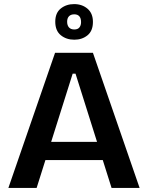

<svg xmlns="http://www.w3.org/2000/svg" viewBox="-20 -918 723 938"><path d="M21 0 249 -660H434L662 0H525L349 -558H335L159 0ZM143 -136V-225H558V-136ZM343 -724Q304 -724 277 -746Q250 -768 250 -812Q250 -855 277 -876.5Q304 -898 342 -898Q381 -898 407.5 -875.5Q434 -853 434 -811Q434 -767 407.5 -745.5Q381 -724 343 -724ZM343 -774Q360 -774 368 -784Q376 -794 376 -810Q376 -829 367.5 -838.5Q359 -848 343 -848Q326 -848 317 -838.5Q308 -829 308 -812Q308 -794 317 -784Q326 -774 343 -774Z"/></svg>

Font: Bricolage Grotesque 16pt SemiBold
Style: Regular
Weight: 600
Version: Version 1.001;gftools[0.9.33.dev8+g029e19f]